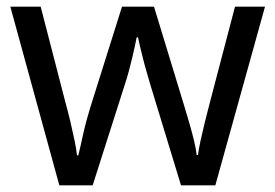

<svg xmlns="http://www.w3.org/2000/svg" viewBox="-20 -557 826 576"><path d="M431 -303Q425 -324 419 -344.5Q413 -365 408.5 -383.5Q404 -402 400 -418Q396 -434 394 -445H390Q388 -434 384.5 -418Q381 -402 376.5 -383Q372 -364 366.5 -343.5Q361 -323 354 -302L258 -1H158L11 -537H102L176 -251Q184 -222 191 -192.5Q198 -163 203.5 -136.5Q209 -110 211 -91H215Q218 -103 222 -121Q226 -139 230.5 -159Q235 -179 240.5 -199Q246 -219 251 -235L346 -537H442L534 -235Q541 -212 548.5 -186Q556 -160 562 -135.5Q568 -111 570 -92H574Q576 -109 581.5 -134.5Q587 -160 594.5 -190.5Q602 -221 610 -251L685 -537H775L626 -1H523Z"/></svg>

Font: Noto Sans Adlam
Style: Regular
Weight: 400
Designer: Mark Jamra, Neil Patel
Foundry: JamraPatel LLC
Version: Version 3.001